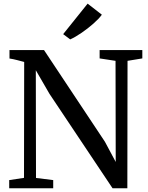

<svg xmlns="http://www.w3.org/2000/svg" viewBox="-20 -1012 798 1032"><path d="M109 -56 110 -679Q93 -683.5 72 -689Q51 -694.5 31 -697.5V-743H216.5L544 -250L602 -141.5L601 -685L515.5 -698V-743H745V-698L665.5 -685L664.5 0H585L246 -507.5L172.5 -634.5L173.5 -55.5L266 -44V0H29.5V-44ZM358 -800.5H357L319.5 -828.5L451 -992.5L527.5 -933Q511.5 -911 482 -885Q452.5 -859 419 -836Q385.5 -813 358 -800.5Z"/></svg>

Font: Merriweather Text
Style: Regular
Weight: 400
Designer: Eben Sorkin
Foundry: Eben Sorkin
Version: Version 2.100; ttfautohint (v1.7.19-72a1) -l 8 -r 50 -G 200 